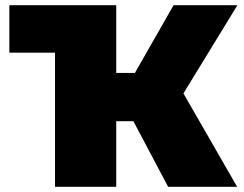

<svg xmlns="http://www.w3.org/2000/svg" viewBox="-20 -720 941 740"><path d="M628 0 494 -253H428V0H192V-517H16V-700H428V-439H500L649 -700H895L687 -360L894 0Z"/></svg>

Font: Montserrat Black
Style: Regular
Weight: 900
Designer: Julieta Ulanovsky
Foundry: Julieta Ulanovsky
Version: Version 9.000; ttfautohint (v1.8.4.7-5d5b)